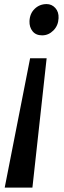

<svg xmlns="http://www.w3.org/2000/svg" viewBox="-20 -768 304 918"><path d="M135 129H2.5L124 -489.5H203ZM260 -681Q258.5 -645.5 235.2 -622.2Q212 -599 181.5 -599Q151.5 -599 135.8 -618.5Q120 -638 121 -667Q122.5 -703.5 146 -726Q169.5 -748.5 203 -748.5Q227.5 -748.5 244.5 -729.8Q261.5 -711 260 -681Z"/></svg>

Font: Merriweather Light 18pt SemiBold
Style: Italic
Weight: 600
Italic angle: -7.8°
Version: Version 2.101